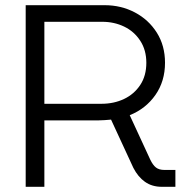

<svg xmlns="http://www.w3.org/2000/svg" viewBox="-20 -720 715 740"><path d="M79 0V-700H383Q447 -700 500 -672Q553 -644 584.5 -594Q616 -544 616 -478Q616 -407 579 -354Q542 -301 480 -276L559 -105Q569 -84 581 -74.5Q593 -65 614 -65H656V0H604Q566 0 539 -19Q512 -38 494 -73L408 -259Q396 -258 383.5 -257Q371 -256 359 -256H151V0ZM151 -320H371Q419 -320 458 -338.5Q497 -357 520.5 -392.5Q544 -428 544 -478Q544 -527 520.5 -563Q497 -599 458.5 -617.5Q420 -636 374 -636H151Z"/></svg>

Font: MuseoModerno SemiBold Light
Style: Regular
Weight: 300
Version: Version 1.001